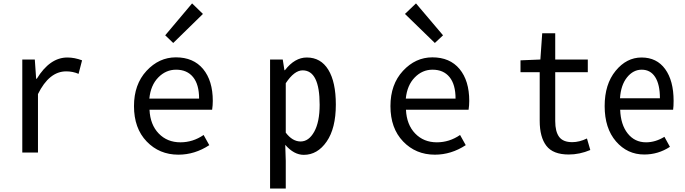

<svg xmlns="http://www.w3.org/2000/svg" viewBox="-20 -892 4007 1123"><path d="M110.4 0V-543.9H183.6L191.4 -431.6H195.3Q271.5 -555.7 374 -555.7Q416 -555.7 460 -539.1L439.5 -460Q406.2 -474.6 367.2 -474.6Q267.6 -474.6 202.1 -341.8V0Z M1023.4 12.7Q912.1 12.7 837.9 -64.5Q763.7 -141.6 763.7 -271.5Q763.7 -398.4 836.9 -477.5Q910.2 -556.6 1008.8 -556.6Q1111.3 -556.6 1168 -488.3Q1224.6 -419.9 1224.6 -301.8Q1224.6 -275.4 1220.7 -250H854.5Q858.4 -163.1 908.2 -111.3Q958 -59.6 1035.2 -59.6Q1108.4 -59.6 1170.9 -102.5L1204.1 -43Q1119.1 12.7 1023.4 12.7ZM853.5 -315.4H1144.5Q1144.5 -397.5 1109.4 -440.9Q1074.2 -484.4 1009.8 -484.4Q950.2 -484.4 905.8 -439Q861.3 -393.6 853.5 -315.4ZM993.2 -640.6 946.3 -685.5 1103.5 -872.1 1167 -810.5Z M1559.6 210.9V-543.9H1633.8L1643.6 -481.4H1646.5Q1704.1 -555.7 1774.4 -555.7Q1856.4 -555.7 1900.4 -483.9Q1944.3 -412.1 1944.3 -280.3Q1944.3 -141.6 1890.6 -64Q1836.9 13.7 1756.8 13.7Q1699.2 13.7 1648.4 -44.9L1651.4 48.8V210.9ZM1849.6 -279.3Q1849.6 -480.5 1750 -480.5Q1701.2 -480.5 1651.4 -405.3V-116.2Q1690.4 -64.5 1738.3 -64.5Q1786.1 -64.5 1817.9 -121.6Q1849.6 -178.7 1849.6 -279.3Z M2523.4 12.7Q2412.1 12.7 2337.9 -64.5Q2263.7 -141.6 2263.7 -271.5Q2263.7 -398.4 2336.9 -477.5Q2410.2 -556.6 2508.8 -556.6Q2611.3 -556.6 2668 -488.3Q2724.6 -419.9 2724.6 -301.8Q2724.6 -275.4 2720.7 -250H2354.5Q2358.4 -163.1 2408.2 -111.3Q2458 -59.6 2535.2 -59.6Q2608.4 -59.6 2670.9 -102.5L2704.1 -43Q2619.1 12.7 2523.4 12.7ZM2353.5 -315.4H2644.5Q2644.5 -397.5 2609.4 -440.9Q2574.2 -484.4 2509.8 -484.4Q2450.2 -484.4 2405.8 -439Q2361.3 -393.6 2353.5 -315.4ZM2523.4 -640.6 2348.6 -810.5 2413.1 -872.1 2571.3 -685.5Z M3306.6 11.7Q3214.8 11.7 3175.8 -39.1Q3136.7 -89.8 3136.7 -185.5V-469.7H3024.4V-539.1L3140.6 -543.9L3151.4 -697.3H3227.5V-543.9H3418V-469.7H3227.5V-183.6Q3227.5 -122.1 3250.5 -91.3Q3273.4 -60.5 3327.1 -60.5Q3368.2 -60.5 3413.1 -82L3432.6 -14.6Q3370.1 11.7 3306.6 11.7Z M3748 11.7Q3649.4 11.7 3583 -64.9Q3516.6 -141.6 3516.6 -271.5Q3516.6 -399.4 3580.6 -477.5Q3644.5 -555.7 3732.4 -555.7Q3821.3 -555.7 3870.6 -487.8Q3919.9 -419.9 3919.9 -301.8Q3919.9 -269.5 3917 -250H3607.4Q3610.4 -163.1 3651.4 -111.3Q3692.4 -59.6 3758.8 -59.6Q3813.5 -59.6 3866.2 -91.8L3898.4 -33.2Q3830.1 11.7 3748 11.7ZM3606.4 -317.4H3839.8Q3839.8 -398.4 3812 -441.4Q3784.2 -484.4 3733.4 -484.4Q3683.6 -484.4 3647.5 -439.5Q3611.3 -394.5 3606.4 -317.4Z"/></svg>

Font: GenEi Gothic M Regular
Style: Regular
Weight: 400
Designer: o_tamon (Modified); [Source Han Sans]
Ryoko NISHIZUKA  (kana & ideographs); Paul D. Hunt (Latin, Greek & Cyrillic); Wenl
Version: Version 1.1a;Original Version 1.004